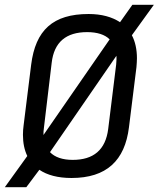

<svg xmlns="http://www.w3.org/2000/svg" viewBox="-40 -725 657 795"><path d="M58 -208C56 -194 55 -180 55 -167C55 -133 61 -104 73 -79L-20 50H69L123 -22C155 0 200 12 256 12C401 12 477 -60 494 -198L525 -447C526 -460 527 -472 527 -484C527 -520 520 -553 506 -579L597 -705H508L457 -633C424 -655 380 -667 327 -667C179 -667 107 -600 89 -457ZM441 -458 408 -191C397 -104 347 -63 261 -63C219 -63 187 -74 167 -95L442 -494C443 -483 442 -471 441 -458ZM174 -465C184 -551 234 -592 321 -592C362 -592 394 -582 414 -562L140 -166C140 -175 140 -186 142 -197Z"/></svg>

Font: Ropa Sans
Style: Italic
Weight: 400
Designer: Botio Nikoltchev
Foundry: Botjo Nikoltchev
Version: Version 1.002